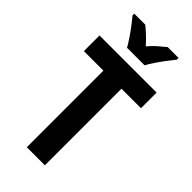

<svg xmlns="http://www.w3.org/2000/svg" viewBox="-289 -992 1051 1051"><g transform="rotate(45 237.0 -466.5)"><path d="M307 0H167V-593H16V-714H458V-593H307ZM170 -773Q159 -793 140.5 -820.5Q122 -848 102 -874.5Q82 -901 66 -920V-933H151Q170 -918 192.5 -897Q215 -876 237 -851Q260 -878 282 -897Q304 -916 325 -933H409V-920Q394 -901 374 -875Q354 -849 335.5 -821.5Q317 -794 306 -773Z"/></g></svg>

Font: Noto Sans Arabic Cond
Style: Bold
Weight: 700
Width: 3
Designer: Monotype Design Team, Nadine Chahine, Nizar Qandah and Khaled Hosny
Foundry: Monotype Imaging Inc.
Version: Version 2.012; ttfautohint (v1.8.4.7-5d5b)